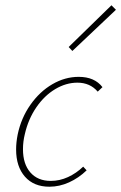

<svg xmlns="http://www.w3.org/2000/svg" viewBox="-20 -703 459 727"><path d="M273 -390Q230 -390 189 -365.5Q148 -341 117.5 -296.5Q87 -252 74 -195Q67 -167 67 -138Q67 -82 95 -50Q123 -18 172 -18Q206 -18 237.5 -32.5Q269 -47 295 -72L308 -58Q278 -29 241.5 -12.5Q205 4 167 4Q108 4 74.5 -34Q41 -72 41 -137Q41 -164 47 -194Q60 -256 95 -306Q130 -356 178 -384Q226 -412 278 -412Q338 -412 368 -373L350 -356Q321 -390 273 -390ZM240 -525 402 -683 419 -666 254 -510Z"/></svg>

Font: Ysabeau Extralight
Style: Italic
Weight: 200
Italic angle: -12°
Designer: Christian Thalmann (Catharsis Fonts)
Version: Version 0.003